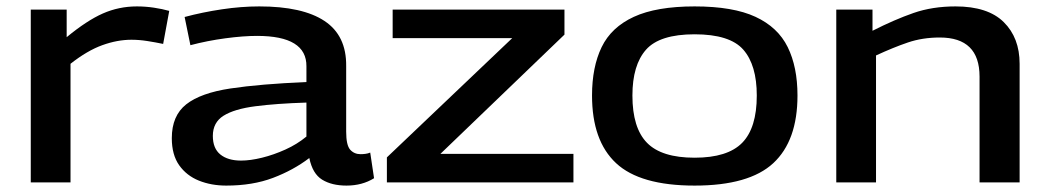

<svg xmlns="http://www.w3.org/2000/svg" viewBox="-20 -569 3276 599"><path d="M188 -539V-453Q251 -505 301 -527Q351 -549 407 -549Q434 -549 460.5 -545Q487 -541 508 -535L489 -432Q465 -437 439.5 -441Q414 -445 390 -445Q346 -445 299 -428Q252 -411 200 -370V0H76V-539Z M516 -138Q516 -208 561 -243.5Q606 -279 699 -293Q792 -307 936 -313V-362Q937 -457 782 -457Q739 -457 683 -449.5Q627 -442 574 -428L556 -516Q612 -531 672.5 -540Q733 -549 789 -549Q924 -549 992.5 -503.5Q1061 -458 1060 -363V-158Q1060 -116 1072.5 -102Q1085 -88 1105 -88Q1112 -88 1120 -89Q1128 -90 1135 -93L1147 -13Q1110 10 1061 10Q1015 10 985 -8.5Q955 -27 945 -76Q895 -38 831.5 -14Q768 10 686 10Q639 10 600.5 -5.5Q562 -21 539 -53.5Q516 -86 516 -138ZM644 -145Q644 -106 667.5 -87Q691 -68 732 -68Q761 -68 797.5 -77Q834 -86 870.5 -102.5Q907 -119 936 -143V-249Q842 -246 776.5 -237.5Q711 -229 677.5 -208Q644 -187 644 -145Z M1187 0V-78L1578 -450H1205V-539H1741V-461L1354 -89H1769V0Z M1827 -271Q1827 -360 1857 -422Q1887 -484 1957.5 -516.5Q2028 -549 2147 -549Q2267 -549 2337 -516.5Q2407 -484 2437.5 -422Q2468 -360 2468 -271Q2468 -130 2392.5 -60Q2317 10 2147 10Q1977 10 1902 -60Q1827 -130 1827 -271ZM1953 -271Q1953 -170 1998.5 -123.5Q2044 -77 2147 -77Q2250 -77 2295.5 -123.5Q2341 -170 2341 -271Q2341 -366 2299 -414Q2257 -462 2147 -462Q2038 -462 1995.5 -414Q1953 -366 1953 -271Z M2589 0V-539H2702V-473Q2771 -508 2830 -528.5Q2889 -549 2961 -549Q3062 -549 3111.5 -500Q3161 -451 3161 -370V0H3036V-330Q3036 -452 2912 -452Q2858 -452 2812.5 -436.5Q2767 -421 2713 -396V0Z"/></svg>

Font: Georama Extended Medium
Style: Regular
Weight: 500
Width: 7
Designer: Jean-Baptiste Levee
Foundry: Production Type
Version: Version 1.000